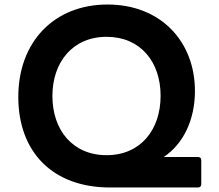

<svg xmlns="http://www.w3.org/2000/svg" viewBox="-20 -793 971 850"><path d="M467 37H857C865 37 871 32 871 23V-84C871 -93 865 -98 857 -98H705C792 -156 843 -263 843 -390C843 -610 691 -773 456 -773C219 -773 61 -607 61 -364C61 -120 213 37 467 37ZM212 -368C212 -517 301 -630 452 -630C602 -630 691 -519 691 -369C691 -218 602 -106 452 -106C301 -106 212 -218 212 -368Z"/></svg>

Font: LINE Seed JP App_OTF Bold
Style: Regular
Weight: 700
Designer: LINE & Fontrix & Fontworks
Version: Version 1.009